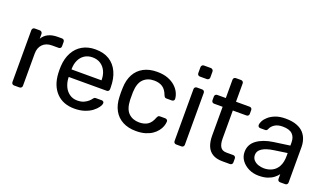

<svg xmlns="http://www.w3.org/2000/svg" viewBox="-70 -1177 2805 1647"><g transform="rotate(20 1332.5 -354.0)"><path d="M97 0Q87 0 80.5 -6.5Q74 -13 74 -23V-496Q74 -506 80.5 -513Q87 -520 97 -520H143Q153 -520 160 -513Q167 -506 167 -496V-452Q187 -486 222 -503Q257 -520 307 -520H346Q356 -520 362.5 -513.5Q369 -507 369 -497V-456Q369 -446 362.5 -440Q356 -434 346 -434H286Q232 -434 201 -402.5Q170 -371 170 -317V-23Q170 -13 163 -6.5Q156 0 146 0Z M650 10Q546 10 485 -53.5Q424 -117 418 -227Q417 -240 417 -260.5Q417 -281 418 -294Q422 -365 451 -418.5Q480 -472 530.5 -501Q581 -530 649 -530Q725 -530 776.5 -498Q828 -466 855 -407Q882 -348 882 -269V-252Q882 -241 875.5 -235Q869 -229 859 -229H513Q513 -228 513 -225Q513 -222 513 -220Q515 -179 531 -143.5Q547 -108 577.5 -86Q608 -64 649 -64Q685 -64 709 -75Q733 -86 748 -99.5Q763 -113 768 -121Q777 -133 782 -135.5Q787 -138 798 -138H847Q856 -138 862.5 -132.5Q869 -127 868 -117Q867 -102 852 -80.5Q837 -59 809.5 -38Q782 -17 741.5 -3.5Q701 10 650 10ZM513 -298H787V-301Q787 -346 770.5 -381Q754 -416 723 -436.5Q692 -457 649 -457Q606 -457 575.5 -436.5Q545 -416 529 -381Q513 -346 513 -301Z M1212 10Q1141 10 1089.5 -17.5Q1038 -45 1010 -96.5Q982 -148 980 -220Q979 -235 979 -260Q979 -285 980 -300Q982 -372 1010 -423.5Q1038 -475 1089.5 -502.5Q1141 -530 1212 -530Q1270 -530 1311.5 -514Q1353 -498 1380 -473Q1407 -448 1420.5 -419Q1434 -390 1435 -364Q1436 -354 1429 -348Q1422 -342 1412 -342H1364Q1354 -342 1349 -346.5Q1344 -351 1339 -362Q1321 -411 1290 -431Q1259 -451 1213 -451Q1153 -451 1115.5 -414Q1078 -377 1075 -295Q1074 -259 1075 -225Q1078 -142 1115.5 -105.5Q1153 -69 1213 -69Q1259 -69 1290 -89Q1321 -109 1339 -158Q1344 -169 1349 -174Q1354 -179 1364 -179H1412Q1422 -179 1429 -172.5Q1436 -166 1435 -156Q1434 -135 1426 -113Q1418 -91 1400.5 -68.5Q1383 -46 1357 -28.5Q1331 -11 1295 -0.5Q1259 10 1212 10Z M1577 0Q1567 0 1560.5 -6.5Q1554 -13 1554 -23V-497Q1554 -507 1560.5 -513.5Q1567 -520 1577 -520H1625Q1635 -520 1641.5 -513.5Q1648 -507 1648 -497V-23Q1648 -13 1641.5 -6.5Q1635 0 1625 0ZM1569 -617Q1559 -617 1552.5 -623.5Q1546 -630 1546 -640V-694Q1546 -704 1552.5 -711Q1559 -718 1569 -718H1632Q1642 -718 1649 -711Q1656 -704 1656 -694V-640Q1656 -630 1649 -623.5Q1642 -617 1632 -617Z M1999 0Q1943 0 1908 -21.5Q1873 -43 1857 -82.5Q1841 -122 1841 -176V-440H1763Q1753 -440 1746.5 -446.5Q1740 -453 1740 -463V-497Q1740 -507 1746.5 -513.5Q1753 -520 1763 -520H1841V-687Q1841 -697 1847.5 -703.5Q1854 -710 1864 -710H1911Q1921 -710 1927.5 -703.5Q1934 -697 1934 -687V-520H2058Q2069 -520 2075 -513.5Q2081 -507 2081 -497V-463Q2081 -453 2075 -446.5Q2069 -440 2058 -440H1934V-183Q1934 -136 1950 -109Q1966 -82 2007 -82H2068Q2078 -82 2084.5 -75.5Q2091 -69 2091 -59V-23Q2091 -13 2084.5 -6.5Q2078 0 2068 0Z M2332 10Q2282 10 2241 -10Q2200 -30 2175 -64Q2150 -98 2150 -141Q2150 -210 2206 -251Q2262 -292 2352 -305L2501 -326V-355Q2501 -403 2473.5 -430Q2446 -457 2384 -457Q2340 -457 2312 -439Q2284 -421 2273 -393Q2267 -378 2252 -378H2207Q2196 -378 2190.5 -384.5Q2185 -391 2185 -400Q2185 -415 2196.5 -437Q2208 -459 2232 -480Q2256 -501 2293.5 -515.5Q2331 -530 2385 -530Q2445 -530 2486 -514.5Q2527 -499 2550.5 -473Q2574 -447 2584.5 -414Q2595 -381 2595 -347V-23Q2595 -13 2588.5 -6.5Q2582 0 2572 0H2526Q2515 0 2509 -6.5Q2503 -13 2503 -23V-66Q2490 -48 2468 -30.5Q2446 -13 2413 -1.5Q2380 10 2332 10ZM2353 -65Q2394 -65 2428 -82.5Q2462 -100 2481.5 -137Q2501 -174 2501 -230V-258L2385 -241Q2314 -231 2278 -207.5Q2242 -184 2242 -148Q2242 -120 2258.5 -101.5Q2275 -83 2300.5 -74Q2326 -65 2353 -65Z"/></g></svg>

Font: Rubik Light
Style: Regular
Weight: 400
Version: Version 2.101